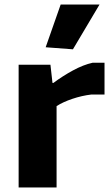

<svg xmlns="http://www.w3.org/2000/svg" viewBox="-20 -825 492 845"><path d="M181 -617 247 -805H418L301 -608ZM62 -540H202L211 -460H215Q255 -490 301 -515Q347 -540 388 -549H440V-409H382Q340 -404 298.5 -390Q257 -376 229 -358V0H62Z"/></svg>

Font: Encode Sans Normal
Style: Bold
Weight: 700
Designer: Pablo Impallari, Andres Torresi
Foundry: Pablo Impallari, Andres Torresi
Version: Version 1.000; ttfautohint (v1.00) -l 8 -r 50 -G 200 -x 14 -